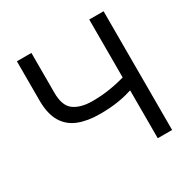

<svg xmlns="http://www.w3.org/2000/svg" viewBox="-165 -873 996 1019"><g transform="rotate(-30 333.5 -364.0)"><path d="M71.3 -727.5H160.2V-484.4Q159.7 -403.3 201.2 -373.5Q242.7 -343.8 313.5 -343.8Q342.8 -343.8 370.4 -345.9Q397.9 -348.1 424.6 -352.5Q451.2 -356.9 476.6 -362.8Q502 -368.7 526.4 -376V-296.9Q502.4 -289.6 479.2 -283.4Q456.1 -277.3 430.9 -273.2Q405.8 -269 377.2 -266.8Q348.6 -264.6 313.5 -264.6Q238.3 -264.6 184.1 -286.1Q129.9 -307.6 100.8 -356Q71.8 -404.3 71.3 -484.4ZM514.6 -727.5H602.5V0H514.6Z"/></g></svg>

Font: Inter Tight
Style: Regular
Weight: 400
Designer: Rasmus Andersson
Foundry: rsms
Version: Version 3.002